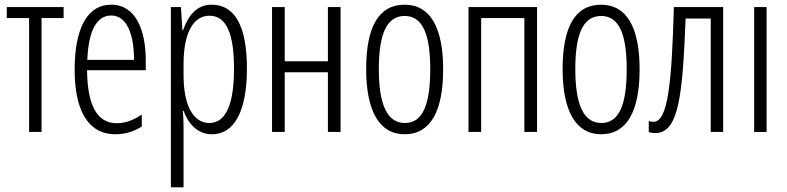

<svg xmlns="http://www.w3.org/2000/svg" viewBox="-20 -562 3354 818"><path d="M251 -485V-532H9V-485H104V0H157V-485Z M454 -542C350 -542 298 -438 298 -265C298 -102 349 10 472 10C514 10 551 -2 584 -23V-74C547 -49 513 -37 477 -37C393 -37 352 -115 351 -263H601V-305C601 -432 559 -542 454 -542ZM454 -496C523 -496 551 -410 551 -307H352C357 -435 394 -496 454 -496Z M882 -542C818 -542 783 -497 760 -434H757L751 -532H708V236H762V-19C762 -45 761 -70 759 -90H762C781 -37 820 10 883 10C976 10 1032 -84 1032 -270C1032 -452 980 -542 882 -542ZM872 -495C946 -495 977 -416 977 -269C977 -103 935 -38 872 -38C804 -38 762 -111 762 -242V-289C762 -417 801 -495 872 -495Z M1193 -532H1139V0H1193V-254H1377V0H1431V-532H1377V-301H1193Z M1868 -267C1868 -443 1814 -542 1704 -542C1592 -542 1540 -445 1540 -268C1540 -91 1595 10 1704 10C1815 10 1868 -90 1868 -267ZM1594 -268C1594 -416 1627 -494 1704 -494C1782 -494 1813 -413 1813 -267C1813 -112 1779 -38 1705 -38C1629 -38 1594 -117 1594 -268Z M2268 -532H1976V0H2030V-485H2214V0H2268Z M2705 -267C2705 -443 2651 -542 2541 -542C2429 -542 2377 -445 2377 -268C2377 -91 2432 10 2541 10C2652 10 2705 -90 2705 -267ZM2431 -268C2431 -416 2464 -494 2541 -494C2619 -494 2650 -413 2650 -267C2650 -112 2616 -38 2542 -38C2466 -38 2431 -117 2431 -268Z M3061 0V-532H2851C2842 -210 2826 -43 2764 -43C2756 -43 2750 -44 2744 -47V1C2754 4 2762 5 2772 5C2873 5 2888 -160 2901 -483H3008V0Z M3246 0V-532H3193V0Z"/></svg>

Font: Noto Sans Display Condensed Light
Style: Regular
Weight: 300
Width: 3
Designer: Monotype Design Team
Foundry: Monotype Imaging Inc.
Version: Version 1.900